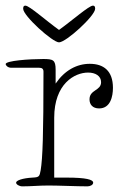

<svg xmlns="http://www.w3.org/2000/svg" viewBox="-26 -660 441 680"><path d="M374 -349C374 -409 341 -434 292 -434C246 -434 203 -411 171 -364V-413C171 -448 162 -451 127 -451C78 -451 -6 -445 -6 -433C-6 -429 1 -420 14 -420H113C123 -420 128 -416 128 -406C128 -183 125 -99 118 -57C114 -35 113 -32 89 -31C54 -29 31 -21 31 -13C31 -7 42 0 53 0C86 0 111 -3 146 -3C181 -3 247 0 284 0C293 0 304 -5 304 -13C304 -24 279 -31 210 -31H166V-243C166 -363 238 -403 286 -403C312 -403 332 -391 332 -369C332 -338 291 -343 291 -308C291 -290 302 -276 325 -276C365 -276 374 -318 374 -349ZM303 -640C289 -640 229 -587 183 -554C137 -587 78 -640 64 -640C59 -640 56 -638 56 -629C56 -604 160 -510 183 -510C208 -510 311 -604 311 -629C311 -638 308 -640 303 -640Z"/></svg>

Font: Life Savers
Style: Regular
Weight: 400
Designer: Pablo Impallari, Rodrigo Fuenzalida, Brenda Gallo
Foundry: Pablo Impallari, Rodrigo Fuenzalida, Brenda Gallo
Version: Version 3.000